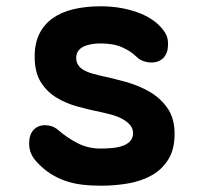

<svg xmlns="http://www.w3.org/2000/svg" viewBox="-20 -580 640 610"><path d="M300.3 10Q267.5 10 238.8 6.4Q210.1 2.7 185.6 -6.1Q161.1 -14.9 139.3 -29Q117.5 -43.1 98.2 -64Q85.4 -77.1 79 -91.8Q72.6 -106.5 72.6 -124.7Q72.6 -152.3 86.7 -167.3Q100.8 -182.3 123.2 -182.3Q132.8 -182.3 143.6 -179Q154.3 -175.7 164.6 -167.1Q194.5 -141.2 227.5 -124.6Q260.4 -108 300 -108Q317.7 -108 336 -109.7Q354.3 -111.3 369 -116.4Q383.8 -121.4 393.2 -131.2Q402.7 -141 402.7 -157Q402.7 -172 393.2 -182.9Q383.8 -193.9 369 -201.9Q354.3 -210 336 -215.1Q317.7 -220.2 300 -223.9Q262.5 -231.6 225 -241.9Q187.6 -252.3 157.7 -271Q127.8 -289.7 108.9 -320.4Q90.1 -351.2 90.1 -400.4Q90.1 -442.4 105 -472.4Q120 -502.5 147.3 -522Q174.7 -541.6 213.5 -550.8Q252.3 -560 300 -560Q362.2 -560 415.2 -541.3Q468.2 -522.6 496.3 -487.6Q504 -478.7 509 -467.3Q513.9 -455.8 513.9 -439Q513.9 -411.8 499.7 -396.6Q485.5 -381.5 461.3 -381.5Q448.8 -381.5 436.1 -385.7Q423.4 -389.9 413.1 -400.2Q396.8 -416.5 369.3 -429.2Q341.8 -442 300 -442Q282.2 -442 268 -439.2Q253.7 -436.4 243.3 -430.8Q232.8 -425.3 227.5 -416.6Q222.1 -407.9 222.1 -395.8Q222.1 -382.1 229.1 -372.4Q236.1 -362.8 247.4 -356.6Q258.6 -350.3 272.7 -346.4Q286.8 -342.4 300 -339.4Q338 -331.4 379.5 -319.9Q420.9 -308.4 455.4 -288.4Q489.8 -268.4 512.3 -236.2Q534.7 -204 534.7 -154.6Q534.7 -105.7 515 -73.8Q495.2 -41.9 462.8 -23.4Q430.3 -4.9 388 2.6Q345.7 10 300.3 10Z"/></svg>

Font: Maple Mono
Style: Regular
Weight: 400
Monospace: yes
Designer: subframe7536
Version: Version 7.300